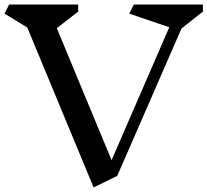

<svg xmlns="http://www.w3.org/2000/svg" viewBox="-20 -806 913 845"><path d="M779 -681 496 -32 392 19 100 -685 0 -746 20 -786H324V-755L230 -682L471 -101L725 -686L549 -746L569 -786H873V-755Z"/></svg>

Font: Inknut Antiqua
Style: Regular
Weight: 400
Designer: Claus Eggers Sørensen
Foundry: Claus Eggers Sørensen
Version: Version 1.003; ttfautohint (v1.8.2) -l 8 -r 50 -G 200 -x 14 